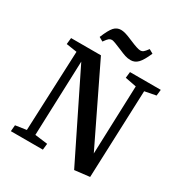

<svg xmlns="http://www.w3.org/2000/svg" viewBox="-210 -1067 1163 1231"><g transform="rotate(30 372.0 -451.5)"><path d="M573 -142 591 -649 508 -665 513 -710H741L736 -665L653 -649L628 0L517 13L209 -612L189 -58L283 -46L278 0H41L45 -46L126 -58L151 -651L72 -663L77 -710H298ZM478 -778Q456 -778 436 -784.5Q416 -791 389 -803Q324 -831 311 -831Q299 -831 289.5 -824Q280 -817 262 -791L232 -808Q258 -871 278.5 -893.5Q299 -916 329 -916Q343 -916 361.5 -911Q380 -906 422 -888Q480 -863 500 -863Q513 -863 522.5 -870.5Q532 -878 549 -901L579 -884Q553 -824 530.5 -801Q508 -778 478 -778Z"/></g></svg>

Font: Literata 36pt SemiBold
Style: Italic
Weight: 600
Italic angle: -2°
Designer: Latin by Veronika Burian and Jose Scaglione. Greek by Irene Vlachou. Cyrillic by Vera Evstafieva
Foundry: TypeTogether
Version: Version 3.002